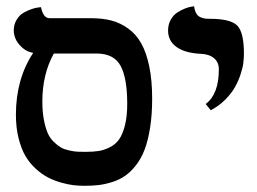

<svg xmlns="http://www.w3.org/2000/svg" viewBox="-20 -582 819 613"><path d="M288.1 -411.1H151.9Q115.2 -345.2 115.2 -257.8Q115.2 -225.1 120.1 -199.5Q125 -173.8 132.3 -157.2Q139.6 -140.6 152.1 -128.7Q164.6 -116.7 175 -110.8Q185.5 -105 201.4 -101.6Q217.3 -98.1 227.3 -97.7Q237.3 -97.2 252.9 -97.2Q277.3 -97.2 294.7 -99.9Q312 -102.5 330.6 -111.8Q349.1 -121.1 360.4 -137.2Q371.6 -153.3 378.9 -181.9Q386.2 -210.4 386.2 -250Q386.2 -332.5 365 -371.8Q343.8 -411.1 288.1 -411.1ZM250 11.2Q232.4 11.2 215.1 9.3Q197.8 7.3 175.3 1Q152.8 -5.4 133.3 -15.4Q113.8 -25.4 94.5 -43Q75.2 -60.5 61.5 -83.5Q47.9 -106.4 39.3 -140.6Q30.8 -174.8 30.8 -215.8Q30.8 -329.6 85.9 -413.1Q64.5 -417 49.6 -431.2Q34.7 -445.3 29.3 -459Q23.9 -472.7 23.9 -483.9Q23.9 -503.9 33 -518.8Q42 -533.7 54.7 -541Q67.4 -548.3 80.1 -552.7Q92.8 -557.1 101.6 -558.1L110.8 -559.1Q118.2 -523.9 138.2 -523.9H271Q307.1 -523.9 335.9 -516.4Q364.7 -508.8 389.6 -490.7Q414.6 -472.7 430.9 -443.6Q447.3 -414.6 456.5 -370.1Q465.8 -325.7 465.8 -267.1Q465.8 -215.8 459.2 -174.3Q452.6 -132.8 441.7 -104.2Q430.7 -75.7 414.1 -54.4Q397.5 -33.2 379.6 -20.8Q361.8 -8.3 338.9 -1Q315.9 6.3 295.4 8.8Q274.9 11.2 250 11.2Z M652.8 -230 636.7 -250Q678.7 -281.2 678.7 -360.8Q678.7 -383.3 663.3 -396.2Q647.9 -409.2 620.6 -410.2Q570.8 -412.6 543.7 -431.9Q516.6 -451.2 516.6 -484.9Q516.6 -503.9 525.1 -519Q533.7 -534.2 545.9 -542Q558.1 -549.8 570.3 -554.7Q582.5 -559.6 590.8 -560.5L599.6 -562Q601.6 -548.3 606.4 -539.6Q611.3 -530.8 619.4 -527.3Q627.4 -523.9 633.5 -522.9Q639.6 -522 649.9 -522Q715.8 -522 737.3 -500.5Q758.8 -479 758.8 -410.2Q758.8 -396 756.8 -380.6Q754.9 -365.2 747.8 -343.8Q740.7 -322.3 729.7 -303Q718.8 -283.7 699 -263.7Q679.2 -243.7 652.8 -230Z"/></svg>

Font: Linux Libertine G
Style: Bold
Weight: 700
Designer: Philipp H. Poll
Foundry: Philipp H. Poll
Version: Version 5.0.3